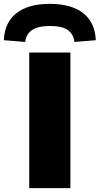

<svg xmlns="http://www.w3.org/2000/svg" viewBox="-60 -978 518 998"><path d="M92 0V-705H306V0ZM71 -760 -40 -769Q-36 -862 26 -910Q88 -958 199 -958Q310 -958 372 -910Q434 -862 438 -769L327 -760Q322 -801 292 -822Q262 -843 200 -843Q138 -843 107 -822Q76 -801 71 -760Z"/></svg>

Font: Nunito Sans 10pt Expanded Black
Style: Regular
Weight: 900
Width: 7
Designer: Vernon Adams
Foundry: Vernon Adams
Version: Version 3.101;gftools[0.9.27]